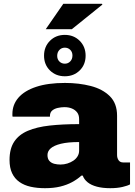

<svg xmlns="http://www.w3.org/2000/svg" viewBox="-20 -975 707 1007"><path d="M216 12Q175 12 141 4.5Q107 -3 82 -20.5Q57 -38 43.5 -66.5Q30 -95 30 -136Q30 -195 54.5 -232Q79 -269 126 -289Q173 -309 240.5 -316.5Q308 -324 395 -324V-350Q395 -372 384.5 -385.5Q374 -399 357 -406Q340 -413 318 -413Q301 -413 283 -409Q265 -405 253.5 -395Q242 -385 242 -367V-363H46Q45 -367 45 -370Q45 -373 45 -377Q45 -426 76.5 -462.5Q108 -499 169.5 -519.5Q231 -540 321 -540Q394 -540 456 -524Q518 -508 556 -470.5Q594 -433 594 -368V-162Q594 -146 602 -134.5Q610 -123 626 -123H662V-8Q650 -1 622.5 5.5Q595 12 558 12Q518 12 488 4Q458 -4 439.5 -19Q421 -34 414 -54H407Q386 -35 358.5 -20Q331 -5 296 3.5Q261 12 216 12ZM297 -112Q316 -112 333.5 -117.5Q351 -123 365 -132.5Q379 -142 387 -155.5Q395 -169 395 -185V-230Q336 -230 299.5 -221Q263 -212 246 -197Q229 -182 229 -162Q229 -142 239 -131Q249 -120 264.5 -116Q280 -112 297 -112ZM320 -575Q273 -575 242 -605.5Q211 -636 211 -683Q211 -730 242 -761Q273 -792 320 -792Q367 -792 398 -761Q429 -730 429 -683Q429 -636 398 -605.5Q367 -575 320 -575ZM320 -641Q337 -641 348.5 -653Q360 -665 360 -684Q360 -702 348.5 -713.5Q337 -725 320 -725Q303 -725 291.5 -713Q280 -701 280 -682Q280 -664 291.5 -652.5Q303 -641 320 -641ZM220 -822 312 -955H515L517 -951L357 -822Z"/></svg>

Font: Archivo SemiBold Black
Style: Regular
Weight: 900
Version: Version 2.001